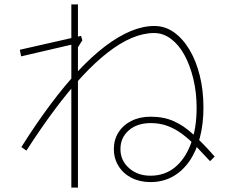

<svg xmlns="http://www.w3.org/2000/svg" viewBox="-20 -801 1040 872"><path d="M663 26Q615 26 577 6.5Q539 -13 518 -47.5Q497 -82 497 -124Q497 -166 518 -199.5Q539 -233 577 -252Q615 -271 664 -271Q723 -271 768.5 -251Q814 -231 858 -190.5Q902 -150 955 -90L934 -69Q901 -105 870.5 -136.5Q840 -168 808 -192Q776 -216 741 -229Q706 -242 665 -242Q603 -242 565 -209Q527 -176 527 -124Q527 -72 566 -37.5Q605 -3 663 -3Q728 -3 774.5 -41Q821 -79 847 -148.5Q873 -218 873 -311Q873 -381 858 -443Q843 -505 817.5 -551.5Q792 -598 756.5 -624.5Q721 -651 680 -651Q631 -651 578 -628.5Q525 -606 468 -561.5Q411 -517 351 -452Q291 -387 228 -302.5Q165 -218 100 -117L77 -133Q143 -238 208 -325Q273 -412 335 -478.5Q397 -545 457 -590.5Q517 -636 573 -659.5Q629 -683 681 -683Q730 -683 770.5 -654Q811 -625 841 -574.5Q871 -524 887.5 -457Q904 -390 904 -312Q904 -237 887.5 -175Q871 -113 839.5 -68Q808 -23 763.5 1.5Q719 26 663 26ZM304 51V-781H334V51ZM76 -545 70 -575 348 -638 354 -618 328 -577 321 -602Z"/></svg>

Font: Murecho Thin ExtraLight
Style: Regular
Weight: 250
Version: Version 1.010